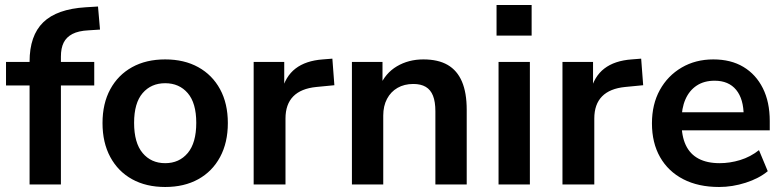

<svg xmlns="http://www.w3.org/2000/svg" viewBox="-20 -736 3125 766"><path d="M98 0V-395H4V-489H134L98 -456V-490Q98 -594 152.5 -647Q207 -700 322 -707L371 -710L379 -618L333 -615Q293 -613 269 -600.5Q245 -588 234 -566Q223 -544 223 -510V-473L207 -489H356V-395H223V0Z M639 10Q563 10 507 -21Q451 -52 420 -109.5Q389 -167 389 -245Q389 -323 420 -380Q451 -437 507 -468Q563 -499 639 -499Q715 -499 771 -468Q827 -437 858 -380Q889 -323 889 -245Q889 -167 858 -109.5Q827 -52 771 -21Q715 10 639 10ZM639 -85Q695 -85 729 -125.5Q763 -166 763 -246Q763 -325 729 -364.5Q695 -404 639 -404Q583 -404 549 -364.5Q515 -325 515 -246Q515 -166 549 -125.5Q583 -85 639 -85Z M992 0V-489H1114V-371H1104Q1118 -431 1159 -462.5Q1200 -494 1268 -499L1306 -502L1314 -396L1242 -389Q1181 -383 1150 -351.5Q1119 -320 1119 -263V0Z M1384 0V-489H1506V-391H1495Q1517 -444 1563.5 -471.5Q1610 -499 1669 -499Q1728 -499 1766 -477Q1804 -455 1823 -410.5Q1842 -366 1842 -298V0H1717V-292Q1717 -330 1707.5 -354Q1698 -378 1678.5 -389.5Q1659 -401 1629 -401Q1593 -401 1566 -385.5Q1539 -370 1524 -341.5Q1509 -313 1509 -275V0Z M1961 -594V-716H2101V-594ZM1969 0V-489H2094V0Z M2224 0V-489H2346V-371H2336Q2350 -431 2391 -462.5Q2432 -494 2500 -499L2538 -502L2546 -396L2474 -389Q2413 -383 2382 -351.5Q2351 -320 2351 -263V0Z M2849 10Q2766 10 2706 -21Q2646 -52 2613.5 -109Q2581 -166 2581 -244Q2581 -320 2612.5 -377Q2644 -434 2699.5 -466.5Q2755 -499 2826 -499Q2896 -499 2946 -469Q2996 -439 3023.5 -384Q3051 -329 3051 -253V-216H2682V-288H2963L2947 -273Q2947 -341 2917 -377.5Q2887 -414 2831 -414Q2789 -414 2759.5 -394.5Q2730 -375 2714.5 -339.5Q2699 -304 2699 -255V-248Q2699 -193 2716 -157Q2733 -121 2767 -103Q2801 -85 2851 -85Q2892 -85 2933 -97.5Q2974 -110 3008 -137L3043 -53Q3008 -24 2955 -7Q2902 10 2849 10Z"/></svg>

Font: Nunito Sans 12pt ExtraLight
Style: Bold
Weight: 700
Version: Version 3.101;gftools[0.9.27]